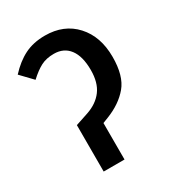

<svg xmlns="http://www.w3.org/2000/svg" viewBox="-138 -620 638 702"><g transform="rotate(-30 181.5 -269.0)"><path d="M95 -196 149 -214Q193 -229 216.5 -260.5Q240 -292 240 -345Q240 -403 217 -433.5Q194 -464 152 -464Q120 -464 97 -452Q74 -440 47 -415L0 -464Q34 -501 71 -519.5Q108 -538 157 -538Q237 -538 285 -485.5Q333 -433 333 -347Q333 -267 299 -226.5Q265 -186 206 -163L183 -154V0H95Z"/></g></svg>

Font: Fira Sans Extra Condensed
Style: Regular
Weight: 400
Width: 1
Designer: Carrois Corporate & Edenspiekermann AG
Foundry: Carrois Corporate GbR & Edenspiekermann AG
Version: Version 4.203